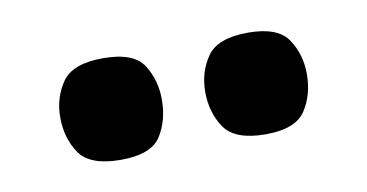

<svg xmlns="http://www.w3.org/2000/svg" viewBox="-32 -652 484 253"><g transform="rotate(-10 210.0 -525.0)"><path d="M114 -457Q73 -457 59 -477.5Q45 -498 45 -526Q45 -552 59 -572.5Q73 -593 114 -593Q155 -593 168 -572.5Q181 -552 181 -526Q181 -498 168 -477.5Q155 -457 114 -457ZM308 -457Q267 -457 253 -477.5Q239 -498 239 -526Q239 -552 253 -572.5Q267 -593 308 -593Q348 -593 361.5 -572.5Q375 -552 375 -526Q375 -498 361.5 -477.5Q348 -457 308 -457Z"/></g></svg>

Font: Darker Grotesque Light ExtraBold
Style: Regular
Weight: 800
Version: Version 1.000;gftools[0.9.28]